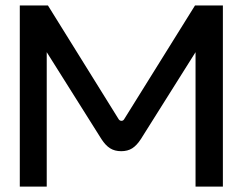

<svg xmlns="http://www.w3.org/2000/svg" viewBox="-20 -690 897 710"><path d="M53.2 -669.9H157.2L418.9 -249Q422.9 -243.2 429.2 -243.2Q435.5 -243.2 439 -249L701.2 -669.9H804.2V0H703.1V-497.1L501 -175.8Q485.8 -152.3 469 -141.6Q452.1 -130.9 428.2 -130.9Q404.3 -130.9 387.2 -141.6Q370.1 -152.3 355 -175.8L152.8 -497.1V0H53.2Z"/></svg>

Font: LT Wave
Style: Regular
Weight: 400
Designer: Daniel Lyons
Version: Version 2.5 (Glyphs App)